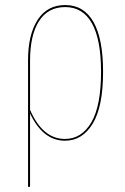

<svg xmlns="http://www.w3.org/2000/svg" viewBox="-20 -548 496 760"><path d="M388 -264Q388 -126 347 -58.5Q306 9 237 9Q150 9 99 -99V191L91 192V-309Q91 -411 129 -469.5Q167 -528 238 -528Q312 -528 350 -461Q388 -394 388 -264ZM380 -264Q380 -391 344 -455.5Q308 -520 238 -520Q170 -520 134.5 -464.5Q99 -409 99 -308V-113Q149 2 237 2Q303 2 341.5 -63.5Q380 -129 380 -264Z"/></svg>

Font: Fira Sans Compressed Eight
Style: Regular
Weight: 100
Width: 1
Designer: bBox Type GmbH & Carrois Corporate GbR & Edenspiekermann AG
Foundry: bBox Type GmbH & Carrois Corporate GbR & Edenspiekermann AG
Version: Version 4.301